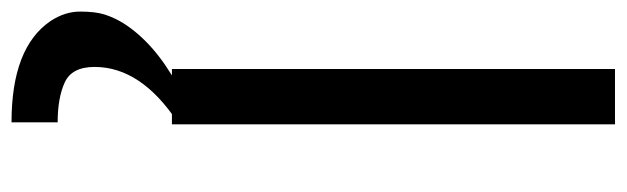

<svg xmlns="http://www.w3.org/2000/svg" viewBox="-391 -402 1061 325"><g transform="rotate(90 139.5 -239.5)"><path d="M93.8 0V-750H187.5V0ZM184.1 271.5Q57.6 271.5 12.7 205.6Q-3.4 181.2 -3.4 155.3Q-3.4 129.4 1.7 113.5Q6.8 97.7 16.1 82.5Q49.3 29.8 121.6 -9.8H184.1Q90.3 52.2 90.3 130.9Q90.3 169.4 116.5 181.4Q142.6 193.4 184.1 193.4Z"/></g></svg>

Font: Michroma
Style: Regular
Weight: 400
Designer: Vernon Adams
Foundry: Vernon Adams
Version: Version 1.100; ttfautohint (v1.8.4.7-5d5b);gftools[0.9.29]